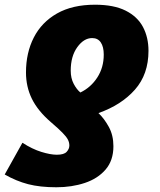

<svg xmlns="http://www.w3.org/2000/svg" viewBox="-60 -584 679 815"><path d="M343.3 -564Q423.3 -564 473.4 -538.8Q523.4 -513.7 546.9 -469.5Q570.3 -425.3 570.3 -368.2Q570.3 -268.6 512.7 -203.4Q455.1 -138.2 357.9 -104Q382.3 -81.1 401.9 -45.4Q421.4 -9.8 421.4 36.6Q421.4 97.2 388.2 135.7Q355 174.3 299.8 192.6Q244.6 210.9 179.2 210.9Q109.9 210.9 59.3 197.8Q8.8 184.6 -40 156.7L35.2 22Q76.7 48.8 115.5 60.8Q154.3 72.8 181.2 72.8Q211.9 72.8 223.1 60.3Q234.4 47.9 234.4 33.7Q234.4 20.5 228 8.3Q221.7 -3.9 204.8 -21Q188 -38.1 156.2 -65.4Q100.6 -113.3 75.4 -164.6Q50.3 -215.8 50.3 -276.4Q50.3 -359.9 83.5 -424.8Q116.7 -489.7 182.1 -526.9Q247.6 -564 343.3 -564ZM331.1 -422.4Q295.9 -422.4 268.1 -383.8Q240.2 -345.2 240.2 -284.2Q240.2 -252 252.9 -228Q265.6 -204.1 281.2 -191.4Q325.7 -212.9 353 -255.1Q380.4 -297.4 380.4 -352.1Q380.4 -385.3 367.9 -403.8Q355.5 -422.4 331.1 -422.4Z"/></svg>

Font: Open Sans ExtraBold
Style: Italic
Weight: 800
Italic angle: -12°
Designer: Monotype Design Team
Foundry: Monotype Imaging Inc.
Version: Version 3.000; ttfautohint (v1.8.4)